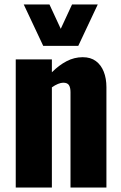

<svg xmlns="http://www.w3.org/2000/svg" viewBox="-20 -846 547 866"><path d="M51 0V-578H214V-520Q246 -552 280.5 -570Q315 -588 353 -588Q389 -588 412.5 -570.5Q436 -553 448 -522.5Q460 -492 460 -453V0H298V-430Q298 -451 291 -462Q284 -473 265 -473Q255 -473 241.5 -467.5Q228 -462 214 -452V0ZM175 -639 87 -826H203L254 -716L305 -826H421L333 -639Z"/></svg>

Font: Oswald
Style: Bold
Weight: 700
Designer: Vernon Adams
Foundry: Vernon Adams
Version: Version 4.103;gftools[0.9.33.dev8+g029e19f]